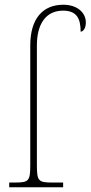

<svg xmlns="http://www.w3.org/2000/svg" viewBox="-20 -792 383 812"><path d="M19 0H247V-20H203C141 -20 136 -26 136 -97V-600C136 -688 172 -747 247 -747C307 -747 321 -710 321 -658C331 -658 343 -671 343 -697C343 -739 306 -772 248 -772C160 -772 108 -712 108 -600V-97C108 -26 103 -20 41 -20H19Z"/></svg>

Font: Noto Serif SemiCondensed Thin
Style: Regular
Weight: 100
Width: 4
Designer: Monotype Design Team
Foundry: Monotype Imaging Inc.
Version: Version 2.015